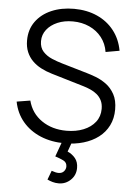

<svg xmlns="http://www.w3.org/2000/svg" viewBox="-63 -782 742 1068"><g transform="rotate(5 308.0 -247.5)"><path d="M305.7 240Q287.7 240 271.8 235.5Q256 231 242 224.3L261 173.7Q284.2 182.3 299.7 182.3Q319.2 182.3 329.8 170.2Q340.3 158 340.3 143.3Q340.3 120.3 319.9 110.2Q299.5 100.2 274 92.3L311 -10.3L365.3 -10.7L340 59.3Q366.8 71.3 383.6 92.2Q400.3 113.2 400.3 145.7Q400.3 186.2 372.2 213.1Q344.2 240 305.7 240ZM320 15Q244.7 15 184.4 -10.2Q124.2 -35.5 84.9 -82.1Q45.7 -128.7 33.3 -192.7L108.7 -205Q126.7 -135 184.7 -95.2Q242.7 -55.3 323 -55.3Q376.2 -55.3 418 -72.2Q459.8 -89 483.9 -120Q508 -151 508 -193.3Q508 -221.3 497.9 -241.1Q487.8 -260.8 471.5 -274Q455.2 -287.2 435.6 -295.8Q416 -304.5 397.3 -310L215 -364.3Q182 -374 153.9 -388.7Q125.8 -403.3 105.2 -424.2Q84.5 -445 72.9 -472.9Q61.3 -500.8 61.3 -537Q61.3 -597.8 93.3 -642.3Q125.3 -686.8 181 -710.8Q236.7 -734.8 307.7 -734.7Q379.5 -734.3 436.3 -708.8Q493.2 -683.3 530.2 -636.2Q567.2 -589.2 579 -524.3L502 -510.7Q494.7 -557.3 467.5 -591.8Q440.3 -626.3 398.8 -645.2Q357.2 -664 307 -664.3Q258.7 -664.7 220.8 -648.4Q182.8 -632.2 160.9 -604Q139 -575.8 139 -540Q139 -503.5 159.3 -481.4Q179.7 -459.3 209.3 -446.8Q239 -434.3 267 -426.3L408 -385Q430 -378.8 459.7 -367.6Q489.3 -356.3 517.6 -335.8Q545.8 -315.2 564.4 -281.5Q583 -247.8 583 -196.7Q583 -146.3 563.2 -106.9Q543.5 -67.5 507.8 -40.4Q472.2 -13.3 424.2 0.8Q376.3 15 320 15Z"/></g></svg>

Font: Manrope ExtraLight
Style: Regular
Weight: 200
Designer: Mikhail Sharanda
Foundry: Mikhail Sharanda
Version: Version 4.505